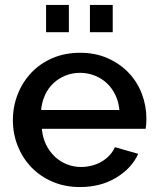

<svg xmlns="http://www.w3.org/2000/svg" viewBox="-20 -745 635 775"><path d="M166 -615V-725H258V-615ZM343 -615V-725H435V-615ZM303 10Q242 10 192 -11.5Q142 -33 106.5 -70Q71 -107 51.5 -156Q32 -205 32 -260Q32 -315 51.5 -364.5Q71 -414 106.5 -451.5Q142 -489 192 -510.5Q242 -532 304 -532Q365 -532 414.5 -510Q464 -488 499 -451.5Q534 -415 552.5 -366.5Q571 -318 571 -265Q571 -253 570 -242.5Q569 -232 568 -225H149Q152 -190 165.5 -162Q179 -134 200.5 -113.5Q222 -93 249.5 -82Q277 -71 307 -71Q329 -71 350.5 -76.5Q372 -82 390 -92.5Q408 -103 422 -118Q436 -133 444 -151L538 -124Q511 -65 448.5 -27.5Q386 10 303 10ZM462 -301Q459 -334 445.5 -362Q432 -390 411 -409.5Q390 -429 362 -440Q334 -451 303 -451Q272 -451 244.5 -440Q217 -429 196 -409.5Q175 -390 162 -362Q149 -334 146 -301Z"/></svg>

Font: IngvarSans
Style: Regular
Weight: 600
Version: Version 3.000